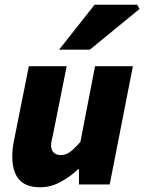

<svg xmlns="http://www.w3.org/2000/svg" viewBox="-20 -780 610 812"><path d="M150 12Q89 12 60.5 -21Q32 -54 32 -118Q32 -135 34 -153.5Q36 -172 40 -190L102 -500H262L204 -210Q201 -197 198.5 -186Q196 -175 196 -166Q196 -145 207.5 -134.5Q219 -124 238 -124Q258 -124 277 -138Q296 -152 320 -180L382 -500H542L444 0H314V-64H310Q279 -34 237 -11Q195 12 150 12ZM230 -570 380 -760H560L570 -742L360 -570Z"/></svg>

Font: Source Sans 3 ExtraLight Black
Style: Italic
Weight: 900
Italic angle: -11°
Version: Version 3.052;hotconv 1.1.0;makeotfexe 2.6.0